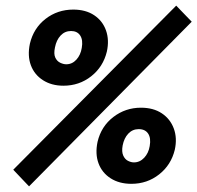

<svg xmlns="http://www.w3.org/2000/svg" viewBox="-20 -647 700 681"><path d="M83 14 27 -45 605 -627 660 -570ZM446 5Q403 5 372.5 -14.5Q342 -34 329.5 -67.5Q317 -101 326 -144Q339 -199 382 -232Q425 -265 480 -265Q524 -265 554 -245Q584 -225 596.5 -191Q609 -157 600 -116Q587 -62 544.5 -28.5Q502 5 446 5ZM455 -71Q476 -71 491.5 -87.5Q507 -104 511 -129Q516 -157 505.5 -173Q495 -189 472 -189Q450 -189 435 -173Q420 -157 415 -131Q411 -109 417 -95.5Q423 -82 434 -76.5Q445 -71 455 -71ZM205 -343Q163 -343 132.5 -362.5Q102 -382 89.5 -415.5Q77 -449 86 -492Q99 -547 141.5 -580Q184 -613 240 -613Q284 -613 314 -593Q344 -573 356 -539Q368 -505 359 -464Q346 -410 303.5 -376.5Q261 -343 205 -343ZM215 -419Q236 -419 251 -435.5Q266 -452 270 -477Q275 -505 264.5 -521Q254 -537 232 -537Q210 -537 195 -521Q180 -505 175 -479Q170 -456 176 -443Q182 -430 193.5 -424.5Q205 -419 215 -419Z"/></svg>

Font: Ysabeau ExtraBold
Style: Italic
Weight: 800
Italic angle: -12°
Designer: Christian Thalmann (Catharsis Fonts)
Version: Version 2.002